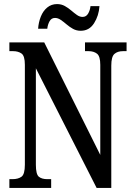

<svg xmlns="http://www.w3.org/2000/svg" viewBox="-20 -922 658 942"><path d="M26 0V-43H41Q69 -43 85.5 -55Q102 -67 102 -114V-604Q102 -648 85.5 -659.5Q69 -671 45 -671H26V-714H197L472 -162V-604Q472 -646 456 -658.5Q440 -671 415 -671H397V-714H601V-671H583Q557 -671 541.5 -657.5Q526 -644 526 -600V0H454L156 -587V-114Q156 -67 170.5 -55Q185 -43 212 -43H231V0ZM376 -771Q355 -771 338 -780.5Q321 -790 306.5 -802.5Q292 -815 278 -824.5Q264 -834 250 -834Q232 -834 223 -817.5Q214 -801 212 -781H167Q169 -812 180 -840Q191 -868 211.5 -885Q232 -902 260 -902Q281 -902 298 -892.5Q315 -883 329.5 -870.5Q344 -858 357.5 -848.5Q371 -839 385 -839Q403 -839 412.5 -855.5Q422 -872 424 -892H468Q465 -845 441.5 -808Q418 -771 376 -771Z"/></svg>

Font: Noto Serif Tamil ExtraCondensed Medium
Style: Regular
Weight: 500
Width: 2
Designer: Indian Type Foundry, Tom Grace, and the Monotype Design Team
Foundry: Monotype Imaging Inc.
Version: Version 2.004; ttfautohint (v1.8.4.7-5d5b)